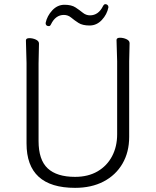

<svg xmlns="http://www.w3.org/2000/svg" viewBox="-20 -890 750 926"><path d="M503 -855Q496 -820 471 -793.5Q446 -767 412 -767Q378 -767 358.5 -779.5Q339 -792 323.5 -805Q308 -818 288 -818Q248 -818 226 -773Q222 -764 216 -764Q200 -764 200 -779Q207 -813 232 -840Q257 -867 291 -867Q325 -867 344.5 -854Q364 -841 379.5 -828.5Q395 -816 414 -816Q455 -816 477 -861Q482 -870 488 -870Q494 -870 498.5 -866Q503 -862 503 -855ZM168 -680 166 -584V-210Q166 -119 210 -78Q254 -37 342 -37Q405 -37 450.5 -63.5Q496 -90 520.5 -136.5Q545 -183 545 -242V-595L542 -697Q542 -708 558.5 -708Q575 -708 590 -701Q605 -694 605 -682L603 -594V-230Q603 -156 570.5 -100.5Q538 -45 479.5 -14.5Q421 16 342 16Q108 16 108 -198V-586L105 -695Q105 -706 121.5 -706Q138 -706 153 -699Q168 -692 168 -680Z"/></svg>

Font: LXGW WenKai Light
Style: Regular
Weight: 300
Designer: LXGW / Fontworks Inc.
Foundry: LXGW / Fontworks Inc.
Version: Version 1.501; October 10, 2024